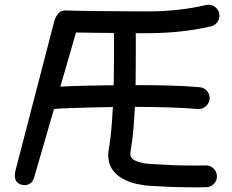

<svg xmlns="http://www.w3.org/2000/svg" viewBox="-20 -737 977 809"><path d="M903.3 -681.6Q907.7 -663.1 897.7 -646.7Q887.7 -630.4 869.1 -626Q805.2 -611.3 738.5 -604.2Q671.9 -597.2 602.5 -597.2Q588.9 -597.2 551.8 -597.2Q552.2 -585.4 552.2 -572.5Q552.2 -559.6 552.2 -546.4Q552.2 -506.8 552 -464.1Q551.8 -421.4 551.3 -378.4Q625.5 -378.4 695.6 -376.5Q765.6 -374.5 820.8 -369.6Q839.8 -368.2 852.3 -353.8Q864.7 -339.4 863.3 -320.3Q861.3 -301.3 846.9 -288.8Q832.5 -276.4 813.5 -277.8Q761.2 -282.2 692.6 -284.4Q624 -286.6 551.3 -286.6Q549.8 -286.6 548.3 -286.6Q545.9 -237.3 542 -192.1Q538.1 -147 531.7 -109.4Q529.3 -94.7 529.3 -86.9Q529.3 -67.4 555.4 -57.6Q581.5 -47.9 616.2 -45.9Q662.6 -43 701.9 -41.3Q741.2 -39.6 787.1 -39.6Q802.7 -39.6 817.1 -39.6Q831.5 -39.6 846.7 -40Q865.7 -40.5 879.6 -27.3Q893.6 -14.2 894 4.9Q894.5 23.9 881.3 37.6Q868.2 51.3 849.1 51.8Q833.5 52.2 818.1 52.2Q802.7 52.2 787.1 52.2Q739.7 52.2 698.5 50.5Q657.2 48.8 610.8 45.9Q584 44.4 553.5 37.4Q522.9 30.3 496.3 15.6Q469.7 1 452.9 -23.4Q436 -47.9 436 -84.5Q436 -92.8 437 -99.9Q438 -106.9 439.5 -114.7Q445.3 -149.4 449.2 -193.4Q453.1 -237.3 455.6 -286.1Q411.6 -285.2 365 -284.2Q318.4 -283.2 276.9 -281.7Q235.4 -280.3 207.5 -277.8L123 13.7Q117.7 31.7 101.1 39.3Q84.5 46.9 65.4 39.6Q48.3 32.7 44.4 17.1Q40.5 1.5 44.9 -17.1L208.5 -647Q213.4 -665.5 225.3 -679.7Q237.3 -693.8 257.3 -692.9Q267.1 -692.4 301.8 -691.7Q336.4 -690.9 383.1 -690.4Q429.7 -689.9 476.3 -689.7Q522.9 -689.5 557.6 -689.2Q592.3 -689 602.5 -689Q733.4 -689 848.1 -715.8Q866.7 -720.2 882.8 -710.2Q898.9 -700.2 903.3 -681.6ZM300.3 -600.1 234.4 -372.1Q281.2 -374.5 341.8 -376Q402.3 -377.4 459 -377.9Q460 -421.4 460.2 -464.4Q460.4 -507.3 460.4 -546.4Q460.4 -560.1 460.4 -573Q460.4 -585.9 460 -598.1Q416 -598.1 372.6 -598.9Q329.1 -599.6 300.3 -600.1Z"/></svg>

Font: Mikhak-DS1-FD Medium
Style: Regular
Weight: 500
Designer: Amin Abedi
Version: Version 3.2